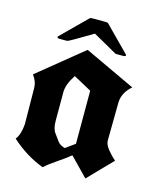

<svg xmlns="http://www.w3.org/2000/svg" viewBox="-100 -727 650 785"><g transform="rotate(15 225.0 -334.5)"><path d="M18.1 -370.6 208.5 -525.4 424.3 -424.3Q386.2 -391.1 385.7 -349.6L383.8 -188Q383.8 -171.4 401.1 -150.4Q418.5 -129.4 434.1 -116.7L335.4 -15.1L259.8 -92.8Q232.4 -70.8 204.6 -52.5Q176.8 -34.2 154.8 -14.2Q81.5 -41.5 18.1 -98.6Q36.1 -121.6 39.1 -165.5L37.6 -313Q37.6 -314.9 37.6 -316.9Q37.6 -345.7 18.1 -370.6ZM185.5 -408.2Q157.2 -365.7 157.2 -332.5V-212.9Q157.2 -176.3 170.4 -160.6Q181.6 -144.5 191.2 -131.8Q200.7 -119.1 221.7 -113.3L261.7 -142.1V-366.7ZM87.9 -539.1Q75.7 -539.1 75.7 -544.4Q75.7 -545.9 77.6 -547.9L183.1 -652.3Q185.5 -654.8 192.4 -654.8H250Q256.8 -654.8 260.7 -652.3L363.8 -547.9Q365.7 -545.9 365.7 -544.4Q365.7 -539.1 354.5 -539.1H328.6Q322.3 -539.1 320.8 -540.5L220.2 -597.2Q124.5 -540 119.4 -539.6Q114.3 -539.1 112.8 -539.1Z"/></g></svg>

Font: UnifrakturCook
Style: Bold
Weight: 700
Designer: j. 'mach' wust
Version: Version 2011-09-01